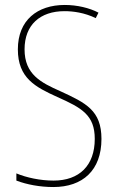

<svg xmlns="http://www.w3.org/2000/svg" viewBox="-20 -744 475 774"><path d="M389 -184C389 -299 326 -329 224 -376C145 -411 79 -444 79 -545C79 -644 142 -699 240 -699C275 -699 320 -693 366 -671L377 -693C341 -712 291 -724 241 -724C131 -724 52 -663 52 -545C52 -429 123 -393 211 -353C310 -309 362 -280 362 -184C362 -77 300 -16 196 -16C142 -16 87 -28 46 -45V-16C88 0 141 10 195 10C313 10 389 -57 389 -184Z"/></svg>

Font: Noto Sans Malayalam Condensed Thin
Style: Regular
Weight: 100
Width: 3
Designer: Jelle Bosma - Monotype Design Team
Foundry: Monotype Imaging Inc.
Version: Version 2.104